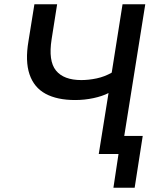

<svg xmlns="http://www.w3.org/2000/svg" viewBox="-20 -725 775 904"><path d="M514 159 538 0H445L491 -287Q462 -272 420 -263Q378 -254 334 -254Q249 -254 194.5 -283.5Q140 -313 119 -375Q98 -437 114 -531L142 -705H249L223 -540Q207 -438 243.5 -393Q280 -348 363 -348Q398 -348 435.5 -356Q473 -364 506 -383L557 -705H664L565 -85H652L614 159Z"/></svg>

Font: Nunito Sans 7pt SemiCondensed SemiBold
Style: Italic
Weight: 600
Width: 4
Italic angle: -9°
Designer: Vernon Adams
Foundry: Vernon Adams
Version: Version 3.101;gftools[0.9.27]